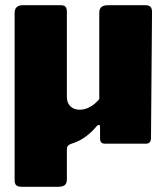

<svg xmlns="http://www.w3.org/2000/svg" viewBox="-20 -550 641 735"><path d="M360 -171V-501Q360 -516 368 -523Q376 -530 393 -530H536Q550 -530 556 -524Q562 -518 562 -504L558 -22Q558 0 539 0H381Q363 0 363 -20V-64Q363 -72 358 -72Q355 -72 351 -68Q308 -16 254 0Q243 4 239.5 8.5Q236 13 236 22V136Q236 152 228 158.5Q220 165 203 165H63Q48 165 42 159Q36 153 36 140V-500Q36 -530 67 -530H213Q226 -530 231 -524Q236 -518 236 -504V-179Q236 -156 249.5 -143Q263 -130 285 -130Q306 -130 326 -141.5Q346 -153 360 -171Z"/></svg>

Font: Libre Franklin Black
Style: Regular
Weight: 900
Designer: Pablo Impallari, Rodrigo Fuenzalida
Foundry: Impallari Type
Version: Version 1.002; ttfautohint (v1.5)